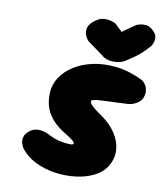

<svg xmlns="http://www.w3.org/2000/svg" viewBox="-80 -765 708 836"><g transform="rotate(10 274.0 -347.5)"><path d="M235 -134Q276 -128 277.5 -137Q279 -146 248 -165Q233 -174 217.5 -184.5Q202 -195 187.5 -208.5Q173 -222 161 -240Q149 -258 142.5 -281.5Q136 -305 137 -336Q138 -373 159 -405.5Q180 -438 217 -461Q254 -484 302.5 -494Q351 -504 407 -497Q463 -490 522 -461Q522 -461 527.5 -456.5Q533 -452 539 -442.5Q545 -433 547 -419.5Q549 -406 543 -388Q537 -374 526.5 -366Q516 -358 505.5 -354Q495 -350 487.5 -349Q480 -348 480 -348Q480 -348 476 -348Q472 -348 464.5 -347.5Q457 -347 447 -346.5Q437 -346 424 -345.5Q411 -345 395.5 -344.5Q380 -344 364 -343Q338 -342 326 -338Q314 -334 323.5 -320.5Q333 -307 374 -279Q417 -249 440 -212.5Q463 -176 464.5 -138.5Q466 -101 444 -66Q426 -38 391 -20.5Q356 -3 311 2.5Q266 8 220 1.5Q174 -5 133.5 -24.5Q93 -44 67 -77Q67 -77 63 -84Q59 -91 56 -102Q53 -113 56 -126.5Q59 -140 74 -153Q87 -165 102 -168Q117 -171 130.5 -168.5Q144 -166 152.5 -162.5Q161 -159 161 -159Q161 -159 166.5 -156Q172 -153 182 -148.5Q192 -144 205.5 -140Q219 -136 235 -134ZM333 -537 263 -588Q263 -588 257 -596Q251 -604 247 -617Q243 -630 248 -646.5Q253 -663 275 -679Q297 -695 317 -695Q337 -695 350.5 -690Q364 -685 364 -685L399 -652Q412 -663 428.5 -674Q445 -685 458 -694Q458 -694 469.5 -697.5Q481 -701 496.5 -700Q512 -699 526 -687Q542 -674 545.5 -661.5Q549 -649 546.5 -638.5Q544 -628 540.5 -621.5Q537 -615 537 -615Q521 -597 507.5 -584Q494 -571 477.5 -559Q461 -547 436 -531Q425 -524 406 -520.5Q387 -517 367 -520.5Q347 -524 333 -537Z"/></g></svg>

Font: Sour Gummy Black
Style: Italic
Weight: 900
Italic angle: -11.3°
Designer: Stefie Justprince
Foundry: Eifetstype
Version: Version 1.000